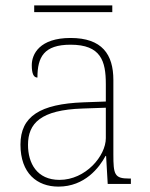

<svg xmlns="http://www.w3.org/2000/svg" viewBox="-20 -683 557 713"><path d="M107 -638H397V-663H107ZM197 10C295 10 349 -61 372 -104H374L380 0H466V-20H459C405 -20 401 -35 401 -110V-386C401 -481 359 -542 242 -542C127 -542 98 -482 98 -441C98 -409 105 -395 119 -395C119 -471 143 -517 242 -517C355 -517 373 -456 373 -371V-306L290 -303C129 -297 56 -251 56 -146C56 -39 118 10 197 10ZM201 -15C117 -15 84 -77 84 -145C84 -225 131 -275 287 -280L373 -283V-170C373 -104 298 -15 201 -15Z"/></svg>

Font: Noto Serif Sinhala Thin
Style: Regular
Weight: 100
Designer: Jelle Bosma - Monotype Design Team
Foundry: Monotype Imaging Inc.
Version: Version 2.007